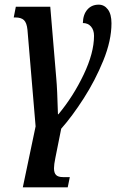

<svg xmlns="http://www.w3.org/2000/svg" viewBox="-20 -565 506 825"><path d="M133 -22 98 -437Q95 -467 83 -478.5Q71 -490 46 -490H39L48 -536H196L222 -226Q226 -184 229 -74H231Q295 -151 339.5 -244.5Q384 -338 384 -411Q384 -436 371 -451Q358 -466 336 -466Q337 -503 355.5 -524Q374 -545 404 -545Q428 -545 443.5 -524.5Q459 -504 459 -465Q459 -391 424 -305Q389 -219 339.5 -142Q290 -65 243 -12L218 113Q212 142 212 158Q212 178 221 187Q230 196 251 196H280L271 240H78Z"/></svg>

Font: Noto Serif CondSemiBold
Style: Italic
Weight: 600
Width: 3
Italic angle: -12°
Designer: Monotype Design Team
Foundry: Monotype Imaging Inc.
Version: Version 1.001